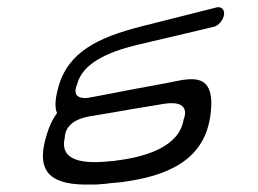

<svg xmlns="http://www.w3.org/2000/svg" viewBox="-20 -499 732 545"><path d="M324 18C450 2 559 -41 577 -170C596 -304 515 -275 452 -263C410 -255 374 -249 344 -243C315 -237 281 -231 245 -224C239 -223 234 -222 228 -221C177 -217 199 -259 199 -260C214 -319 285 -351 367 -371C453 -391 587 -423 587 -423C600 -426 613 -441 616 -457C618 -472 608 -481 595 -478C595 -478 503 -455 377 -423C262 -393 172 -353 145 -249C135 -213 136 -191 142 -178C129 -161 117 -136 108 -100C80 9 150 30 257 24C257 24 196 30 287 22H288L290 21H292H293C392 12 324 18 324 18ZM359 -190C404 -197 443 -204 443 -204C529 -218 501 -160 501 -159C489 -85 400 -54 308 -43C306 -43 305 -42 303 -42H298C213 -32 148 -43 164 -109C164 -110 162 -150 218 -165L230 -168C280 -176 324 -184 359 -190Z"/></svg>

Font: Hi. Perspective
Style: Perspective
Weight: 400
Designer: Mew Too, Robert Jablonski
Foundry: Cannot Into Space Fonts
Version: Version 1.996